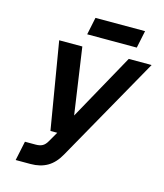

<svg xmlns="http://www.w3.org/2000/svg" viewBox="-128 -979 917 1074"><g transform="rotate(15 331.0 -442.0)"><path d="M65 0 88.6 -112.2H151.4Q174.4 -112.2 189.8 -120.4Q205.2 -128.6 217.4 -150.4L250.2 -207.4H210.8L126.8 -710H260.8L316.4 -325.2L529.6 -710H662L318.2 -99.2Q289.6 -47.8 248.7 -23.9Q207.8 0 150.8 0ZM269.4 -782.8 290.4 -883.6H577.6L556.6 -782.8Z"/></g></svg>

Font: Geist Mono
Style: Italic
Weight: 400
Italic angle: -12°
Monospace: yes
Designer: Basement.studio, Andrés Briganti, Mateo Zaragoza
Foundry: Basement.studio, Vercel, Andrés Briganti, Guido Ferreyra, Mateo Zaragoza
Version: Version 1.500